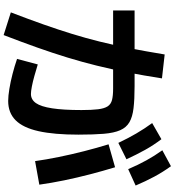

<svg xmlns="http://www.w3.org/2000/svg" viewBox="27 -912 946 1040"><g transform="rotate(90 500.0 -392.0)"><path d="M47 22.3Q84 -74 112.5 -154.8Q141 -235.7 163.7 -309.5Q186.4 -383.3 205.2 -458.8Q224 -534.3 240.9 -620.2Q257.7 -706 275 -811L404.6 -796.3Q389 -696 372.1 -609.5Q355.3 -523 335.6 -443.5Q316 -364 291.8 -284.8Q267.6 -205.7 237.6 -121Q207.6 -36.3 170 61.3ZM852.7 -109Q844.4 -168.7 830.5 -236.8Q816.7 -305 799 -374.2Q781.4 -443.3 761.7 -507L886 -542.3Q906 -476.7 924.3 -406.3Q942.6 -336 957 -266Q971.3 -196 980.3 -132ZM754 -560Q728.3 -614 703 -657.3Q677.7 -700.7 646.7 -743.3L734 -793.3Q766.7 -750.3 792.2 -704.3Q817.7 -658.3 842.7 -604ZM896.3 -613.3Q872.7 -668.3 848.3 -712.3Q824 -756.3 794 -798.3L880.3 -845Q912.3 -800.7 937 -754.5Q961.7 -708.3 985 -653.7ZM526.7 36.7Q500.3 36.7 461.5 30.3Q422.7 24 380.2 13Q337.7 2 299 -11.4L329 -123.6Q360.3 -114 391.3 -105.3Q422.3 -96.6 448.4 -91.6Q474.4 -86.6 489 -86.6Q519.4 -86.6 538.4 -113.6Q557.4 -140.7 566.7 -201.2Q576.1 -261.7 576.1 -360.4Q576.1 -416 571.9 -450Q567.7 -484 556.2 -501.9Q544.7 -519.7 521.6 -525.7Q498.4 -531.7 460 -531.7H36.7V-648H446.7Q518.4 -648 565.9 -642.3Q613.3 -636.7 642 -620Q670.7 -603.3 685.3 -570Q700 -536.7 704.7 -481.3Q709.3 -426 709.3 -344Q709.3 -211.7 690.5 -127.7Q671.7 -43.7 631.3 -3.5Q591 36.7 526.7 36.7Z"/></g></svg>

Font: M PLUS 1 Thin
Style: Regular
Weight: 100
Designer: Coji Morishita
Foundry: UNDERFOREST DESIGN
Version: Version 1.001